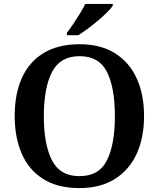

<svg xmlns="http://www.w3.org/2000/svg" viewBox="-20 -951 812 981"><path d="M386 10Q275 10 201.5 -36Q128 -82 91.5 -165Q55 -248 55 -359Q55 -470 91.5 -552Q128 -634 202 -679.5Q276 -725 387 -725Q493 -725 566.5 -679.5Q640 -634 678 -551.5Q716 -469 716 -358Q716 -247 678 -164.5Q640 -82 566 -36Q492 10 386 10ZM386 -51Q486 -51 526.5 -132Q567 -213 567 -358Q567 -503 526.5 -583.5Q486 -664 387 -664Q288 -664 246 -583.5Q204 -503 204 -358Q204 -213 245.5 -132Q287 -51 386 -51ZM322 -784Q337 -803 354.5 -829Q372 -855 388.5 -882Q405 -909 416 -931H556V-921Q547 -908 527 -888Q507 -868 481 -846Q455 -824 428.5 -804.5Q402 -785 380 -771H322Z"/></svg>

Font: Noto Naskh Arabic UI Semi
Style: Bold
Weight: 700
Designer: Monotype Design Team, David Williams, Mohamad Dakak and Nizar Qandah
Foundry: Monotype Imaging Inc.
Version: Version 2.014; ttfautohint (v1.8.4.7-5d5b)